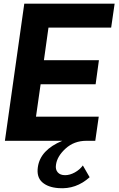

<svg xmlns="http://www.w3.org/2000/svg" viewBox="-20 -770 650 1050"><path d="M587.9 -619.1H245.1L220.2 -440.9H521L502.9 -309.1H202.1L176.8 -131.8H520L501 0H452.1Q385.3 0 338.6 42.5Q292 85 286.1 131.8Q282.2 156.7 295.7 172.4Q309.1 188 335.9 188Q361.8 188 388.9 173.1Q416 158.2 433.1 134.8L470.2 199.2Q396 266.1 300.8 258.8Q242.7 254.9 210.9 226.6Q179.2 198.2 187 144Q200.2 49.8 320.8 0H6.8L112.8 -750H606.9Z"/></svg>

Font: Oakes Grotesk
Style: Bold Italic
Weight: 700
Designer: Samuel Oakes
Foundry: Samuel Oakes
Version: Version 1.0 | wf-rip DC20170320